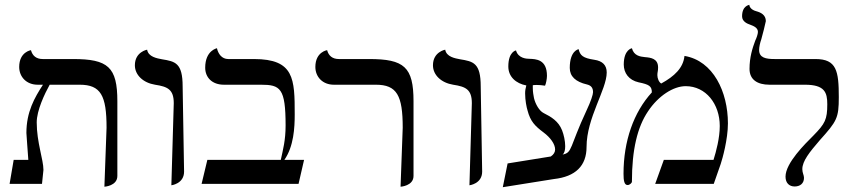

<svg xmlns="http://www.w3.org/2000/svg" viewBox="-20 -766 3577 800"><path d="M415 12C415 12 469 9 469 -33V-344C469 -487 430 -520 284 -520H158C131 -520 115 -534 109 -557C109 -557 60 -550 60 -487C60 -446 90 -413 137 -413H159C124 -359 90 -300 90 -212C90 -202 96 -135 98 -100H37L20 0H155L161 -58C161 -101 133 -173 133 -256C133 -306 166 -375 187 -413H312C400 -413 424 -368 424 -234Z M694 6C694 6 747 0 747 -51L741 -406C741 -504 710 -510 655 -519C634 -523 598 -529 593 -559C593 -559 542 -550 542 -494C542 -453 577 -421 626 -413C679 -405 704 -393 704 -336Z M1038 -520H931C904 -520 889 -542 884 -565C884 -565 835 -556 835 -484C835 -443 864 -413 913 -413H1067C1148 -413 1170 -399 1170 -243C1170 -181 1159 -142 1150 -100H844L820 0H1224L1247 -100H1165C1204 -156 1208 -234 1208 -289C1208 -438 1206 -520 1038 -520Z M1649 12C1649 12 1703 9 1703 -33V-344C1703 -487 1664 -520 1518 -520H1392C1365 -520 1349 -534 1343 -557C1343 -557 1294 -550 1294 -487C1294 -446 1324 -413 1371 -413H1546C1634 -413 1658 -368 1658 -234Z M1936 6C1936 6 1989 0 1989 -51L1983 -406C1983 -504 1952 -510 1897 -519C1876 -523 1840 -529 1835 -559C1835 -559 1784 -550 1784 -494C1784 -453 1819 -421 1868 -413C1921 -405 1946 -393 1946 -336Z M2173 -410C2170 -398 2168 -390 2168 -377C2168 -348 2174 -319 2178 -306C2190 -260 2209 -241 2245 -214C2273 -193 2293 -166 2293 -143C2293 -132 2287 -122 2275 -114L2095 -85L2075 14L2288 -20C2378 -30 2424 -75 2424 -154C2424 -275 2508 -393 2508 -464C2508 -494 2491 -512 2456 -517C2409 -524 2397 -535 2391 -561C2391 -561 2354 -556 2354 -483C2354 -448 2378 -425 2426 -414C2442 -410 2451 -401 2451 -382C2451 -372 2442 -344 2424 -306C2352 -152 2366 -130 2324 -122C2332 -128 2335 -141 2335 -157C2335 -179 2329 -205 2322 -223C2307 -261 2277 -279 2245 -295C2227 -304 2211 -332 2205 -357C2203 -368 2200 -382 2200 -399C2200 -404 2200 -408 2200 -411C2206 -412 2212 -412 2217 -412C2227 -412 2237 -411 2251 -409C2255 -417 2259 -438 2259 -450C2259 -519 2213 -520 2185 -521C2174 -521 2139 -523 2130 -556C2130 -556 2098 -551 2098 -489C2098 -446 2130 -418 2173 -410Z M2832 -533C2827 -483 2790 -448 2735 -418C2725 -424 2719 -440 2719 -453C2719 -466 2722 -468 2722 -485C2722 -522 2692 -526 2667 -528C2647 -530 2621 -534 2613 -565C2613 -565 2579 -560 2579 -497C2579 -462 2600 -432 2641 -423C2685 -414 2696 -407 2696 -381C2620 -298 2578 -178 2578 -42C2578 -14 2581 5 2595 5C2604 5 2613 -4 2613 -9C2613 -143 2636 -237 2680 -302C2723 -367 2786 -407 2837 -407C2921 -407 2979 -333 2979 -241C2979 -191 2964 -135 2953 -100H2746L2710 0H2954L2983 -83C2990 -104 3013 -185 3013 -252C3013 -383 2952 -513 2832 -533Z M3143 -558C3143 -570 3147 -588 3152 -602C3155 -611 3171 -675 3171 -678C3171 -704 3150 -714 3132 -719C3124 -721 3104 -728 3102 -746C3102 -745 3072 -743 3072 -698C3072 -676 3094 -667 3106 -663C3119 -658 3138 -651 3138 -633C3138 -624 3132 -607 3127 -597C3115 -565 3103 -527 3103 -479C3103 -434 3136 -413 3186 -413H3334C3416 -413 3427 -381 3427 -332C3427 -268 3418 -251 3369 -201C3335 -167 3253 -87 3253 -30C3253 -3 3269 11 3291 11C3313 11 3330 -1 3330 -25C3330 -36 3323 -46 3323 -61C3323 -95 3353 -132 3396 -182C3467 -261 3475 -274 3475 -361C3475 -470 3466 -520 3378 -520H3208C3171 -520 3143 -525 3143 -558Z"/></svg>

Font: Libertinus Serif
Style: Regular
Weight: 400
Designer: Philipp H. Poll, Khaled Hosny
Foundry: Caleb Maclennan
Version: Version 7.050;RELEASE